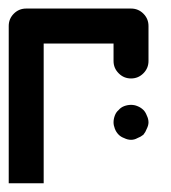

<svg xmlns="http://www.w3.org/2000/svg" viewBox="-20 -420 391 440"><path d="M320.3 -280.3Q320.3 -263.7 308.6 -252Q296.9 -240.2 280.3 -240.2Q263.7 -240.2 252 -252Q240.2 -263.7 240.2 -280.3Q240.2 -293 240.2 -320.3Q186.5 -320.3 80.1 -320.3Q80.1 -212.9 80.1 0Q53.7 0 0 0Q0 -120.1 0 -360.4Q0 -377 11.7 -388.7Q23.4 -400.4 40 -400.4Q120.1 -400.4 280.3 -400.4Q296.9 -400.4 308.6 -388.7Q320.3 -377 320.3 -360.4Q320.3 -339.8 320.3 -320.3Q320.3 -299.8 320.3 -280.3ZM308.6 -111.3Q302.7 -106.4 294.9 -103.5Q288.1 -99.6 280.3 -99.6Q272.5 -99.6 264.6 -103.5Q256.8 -106.4 252 -111.3Q246.1 -117.2 243.2 -125Q240.2 -132.8 240.2 -139.6Q240.2 -147.5 243.2 -155.3Q246.1 -163.1 252 -168Q256.8 -173.8 264.6 -176.8Q272.5 -179.7 280.3 -179.7Q288.1 -179.7 294.9 -176.8Q302.7 -173.8 308.6 -168Q313.5 -163.1 316.4 -155.3Q320.3 -147.5 320.3 -139.6Q320.3 -132.8 316.4 -125Q313.5 -117.2 308.6 -111.3Z"/></svg>

Font: Stray Robotalk
Style: Regular
Weight: 400
Designer: Faina Iasen
Version: Version 1.0